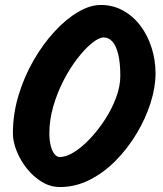

<svg xmlns="http://www.w3.org/2000/svg" viewBox="-20 -767 659 774"><path d="M32 -230Q32 -307 54.5 -382Q77 -457 115 -523Q153 -589 199.5 -639.5Q246 -690 294.5 -718.5Q343 -747 386 -747Q436 -747 477 -724Q518 -701 547 -662Q576 -623 591.5 -573.5Q607 -524 607 -471Q607 -415 587 -352Q567 -289 531 -229Q495 -169 447 -120Q399 -71 341.5 -42Q284 -13 222 -13Q183 -13 148.5 -34Q114 -55 88 -88Q62 -121 47 -158.5Q32 -196 32 -230ZM398 -616Q379 -616 351 -593.5Q323 -571 293 -532.5Q263 -494 237 -444Q211 -394 195 -339Q179 -284 179 -230Q179 -201 184.5 -179.5Q190 -158 199.5 -146Q209 -134 221 -134Q247 -134 279 -154Q311 -174 343.5 -208.5Q376 -243 403.5 -285.5Q431 -328 448 -373.5Q465 -419 465 -461Q465 -514 456.5 -548.5Q448 -583 433 -599.5Q418 -616 398 -616Z"/></svg>

Font: Kalam Variable Light
Style: Regular
Weight: 300
Designer: Lipi Raval, Jonny Pinhorn
Foundry: Indian Type Foundry
Version: Version 3.000